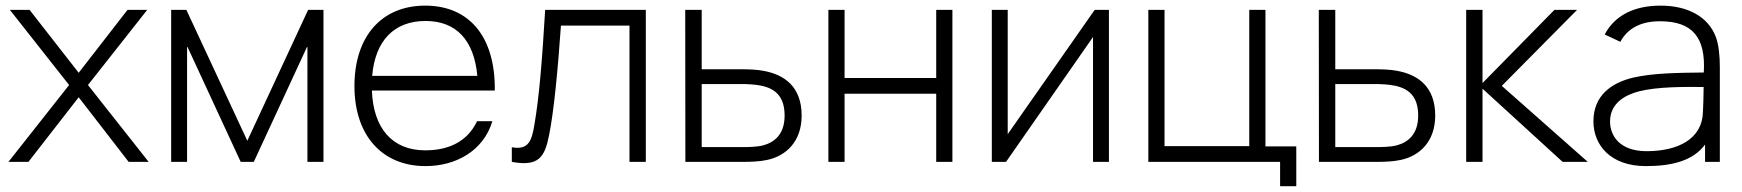

<svg xmlns="http://www.w3.org/2000/svg" viewBox="-20 -575 6189 682"><path d="M10 0H81L259.5 -229.5L437 0H508L292.5 -273L503 -540H433L259.5 -316.5L85 -540H15L225.5 -273Z M588 0H644.5V-411.5L835 0H881.5L1072 -411.5V0H1129V-540H1074.5L858.5 -75L642 -540H588Z M1491.5 15C1599.5 15 1697 -39 1729 -144.5H1674.5C1640.5 -72 1573.5 -41 1490.5 -41C1374 -41 1306 -118.5 1301 -253.5H1737.5C1740 -443 1648 -555 1490.5 -555C1335.5 -555 1239 -446 1239 -269C1239 -95 1336.5 15 1491.5 15ZM1302 -305.5C1312.5 -430 1379.5 -500.5 1491.5 -500.5C1600.5 -500.5 1664 -432.5 1675.5 -305.5Z M1798 -52V0C1893 17.5 1915 -16 1930.5 -95.5C1947 -176.5 1961.5 -324.5 1972.5 -484H2216V0H2274V-540H1916.5C1905.5 -357 1895.5 -233.5 1878.5 -133.5C1869 -76 1858.5 -41 1798 -52Z M2414.5 0H2617C2647.5 0 2678 -1 2705.5 -7C2773 -21.5 2827.5 -73 2827.5 -164.5C2827.5 -266.5 2767 -310 2691.5 -323.5C2668 -328 2640 -329 2608.5 -329H2472.5V-540H2414ZM2472.5 -52.5V-276.5H2609.5C2633.5 -276.5 2661 -275.5 2684.5 -270.5C2735 -260 2767 -231 2767 -164.5C2767 -96.5 2729.5 -69.5 2692 -59C2669 -52.5 2634 -52.5 2609.5 -52.5Z M2922.5 0H2980V-242H3305.5V0H3363V-540H3305.5V-298H2980V-540H2922.5Z M3919 -540H3868.5L3559.5 -98.5V-540H3503V0H3553.5L3862.5 -443.5V0H3919Z M4527 86.5H4584.5V-55H4475V-540H4417.5V-56H4116.5V-540H4059V0H4527Z M4665 0H4867.5C4898 0 4928.5 -1 4956 -7C5023.5 -21.5 5078 -73 5078 -164.5C5078 -266.5 5017.5 -310 4942 -323.5C4918.5 -328 4890.5 -329 4859 -329H4723V-540H4664.5ZM4723 -52.5V-276.5H4860C4884 -276.5 4911.5 -275.5 4935 -270.5C4985.5 -260 5017.5 -231 5017.5 -164.5C5017.5 -96.5 4980 -69.5 4942.5 -59C4919.5 -52.5 4884.5 -52.5 4860 -52.5Z M5188 0H5246V-260L5530.5 0H5620L5314.5 -270L5582 -540H5501.5L5246 -280V-540H5188Z M5680 -452.5 5735.5 -426.5C5762.5 -476 5810.5 -499.5 5876.5 -499.5C5991.5 -499.5 6039.5 -442.5 6032 -317.5C5934 -316.5 5850.5 -315 5782 -299.5C5703.5 -281 5640 -235.5 5640 -144C5640 -59 5701.5 15 5826 15C5916 15 5993 -2.5 6036.5 -61.5V0H6089V-336.5C6089 -375 6085.5 -415.5 6074.5 -444.5C6048 -514 5977.5 -555 5878.5 -555C5783 -555 5715 -519 5680 -452.5ZM5699 -143.5C5699 -209.5 5754 -238 5801.5 -250.5C5868.5 -267.5 5964.5 -266.5 6031.5 -266C6031 -237.5 6030.5 -201 6029 -178C6027 -80.5 5939 -38 5829 -38C5732 -38 5699 -94 5699 -143.5Z"/></svg>

Font: Eudonet Light
Style: Regular
Weight: 300
Designer: Mikhail Sharanda
Foundry: Mikhail Sharanda
Version: Version 4.503;Glyphs 3.1.2 (3151)